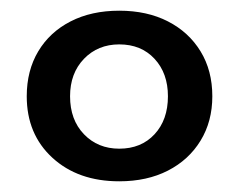

<svg xmlns="http://www.w3.org/2000/svg" viewBox="-20 -795 447 359"><path d="M203 -775Q255 -775 294 -755Q333 -735 355 -699Q377 -663 377 -615Q377 -568 355 -532Q333 -496 294 -476Q255 -456 203 -456Q126 -456 78 -500Q30 -544 30 -615Q30 -663 51.5 -699Q73 -735 112 -755Q151 -775 203 -775ZM203 -712Q163 -712 137 -685Q111 -658 111 -615Q111 -571 137 -544Q163 -517 203 -517Q244 -517 269 -544Q294 -571 294 -615Q294 -658 269 -685Q244 -712 203 -712Z"/></svg>

Font: Alexandria
Style: Regular
Weight: 400
Designer: Mohamed Gaber
Foundry: Kief Type Foundry
Version: Version 5.100